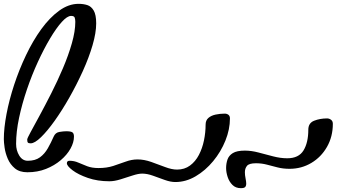

<svg xmlns="http://www.w3.org/2000/svg" viewBox="-20 -899 1797 1002"><path d="M123 0Q82 0 57.5 -20.5Q33 -41 20.5 -70.5Q8 -100 4 -128.5Q0 -157 0 -173Q0 -230 14 -304Q28 -378 54 -457Q80 -536 116 -611.5Q152 -687 195.5 -747Q239 -807 288.5 -843Q338 -879 390 -879Q415 -879 435.5 -872.5Q456 -866 469 -844Q482 -822 482 -777Q482 -728 463 -663Q444 -598 412 -527.5Q380 -457 342 -390Q304 -323 265.5 -269Q227 -215 194 -183Q161 -151 140 -151Q129 -151 125.5 -155Q122 -159 122 -171Q122 -177 140 -210Q158 -243 186.5 -295.5Q215 -348 247.5 -412Q280 -476 308.5 -543Q337 -610 355 -673Q373 -736 373 -785Q373 -797 370 -806.5Q367 -816 351 -816Q331 -816 302.5 -784.5Q274 -753 241.5 -698.5Q209 -644 177.5 -575.5Q146 -507 120.5 -432Q95 -357 79.5 -284Q64 -211 64 -148Q64 -114 80.5 -87Q97 -60 125 -60Q164 -60 188.5 -78Q213 -96 229.5 -125Q246 -154 260 -186Q269 -207 290 -210.5Q311 -214 326 -214Q349 -214 357.5 -208.5Q366 -203 366 -186Q366 -156 348 -123.5Q330 -91 297 -63Q264 -35 220 -17.5Q176 0 123 0Z M895 51Q870 51 839.5 40Q809 29 778.5 18Q748 7 722 7Q702 7 671.5 17Q641 27 609 37Q577 47 551 47Q489 47 438.5 29.5Q388 12 358.5 -10.5Q329 -33 329 -47Q329 -60 343 -60Q367 -60 388.5 -50.5Q410 -41 435 -31.5Q460 -22 494 -22Q537 -22 571 -33Q605 -44 636 -55.5Q667 -67 698 -67Q732 -67 769 -54Q806 -41 841 -27.5Q876 -14 904 -14Q943 -14 971.5 -35Q1000 -56 1018 -90.5Q1036 -125 1044.5 -166.5Q1053 -208 1053 -248Q1053 -271 1067.5 -283.5Q1082 -296 1105 -301Q1128 -306 1153 -306Q1164 -306 1172 -300Q1180 -294 1180 -281Q1180 -224 1156.5 -165.5Q1133 -107 1092.5 -58Q1052 -9 1001 21Q950 51 895 51Z M1237 83Q1210 83 1193 66Q1176 49 1168 24.5Q1160 0 1160 -22Q1160 -45 1167 -66Q1174 -87 1195 -100Q1216 -113 1258 -113Q1292 -113 1329.5 -103Q1367 -93 1405.5 -83Q1444 -73 1479 -73Q1539 -73 1564 -114Q1589 -155 1589 -222Q1589 -257 1619.5 -269Q1650 -281 1687 -281Q1698 -281 1707.5 -274Q1717 -267 1717 -253Q1717 -186 1686.5 -132.5Q1656 -79 1604.5 -48.5Q1553 -18 1491 -18Q1457 -18 1428 -25.5Q1399 -33 1372 -40Q1345 -47 1316 -47Q1280 -47 1269 -33.5Q1258 -20 1258 0Q1258 15 1261.5 32Q1265 49 1265 59Q1265 71 1259.5 77Q1254 83 1237 83Z"/></svg>

Font: Solitreo
Style: Regular
Weight: 400
Designer: Nathan Gross, Bryan Kirschen, Binghamton University
Foundry: Eli Heuer
Version: Version 1.100; ttfautohint (v1.8.4.7-5d5b)